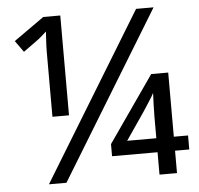

<svg xmlns="http://www.w3.org/2000/svg" viewBox="-51 -767 848 820"><g transform="rotate(-5 372.5 -357.0)"><path d="M126 0 562 -714H637L201 0ZM166 -562Q166 -588 167.5 -609Q169 -630 170 -651Q160 -642 148 -631.5Q136 -621 123 -612L69 -573L34 -622L164 -714H237V-286H166ZM600 0V-96H405V-148L602 -431H675V-156H736V-96H675V0ZM475 -156H600V-249Q600 -270 601 -298Q602 -326 603 -350Q598 -339 582 -314.5Q566 -290 555 -273Z"/></g></svg>

Font: Noto Sans Living
Style: Regular
Weight: 400
Designer: Monotype Design Team
Foundry: Monotype Imaging Inc.
Version: Version 2.013; ttfautohint (v1.8.4.7-5d5b)